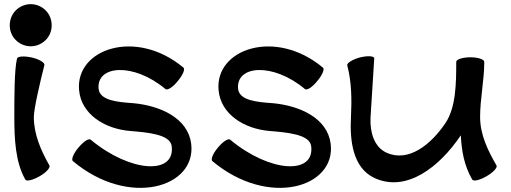

<svg xmlns="http://www.w3.org/2000/svg" viewBox="-20 -831 2461 925"><path d="M229 -709C229 -736 219 -762 200 -781C181 -800 155 -811 128 -811C101 -811 75 -800 56 -781C37 -762 27 -736 27 -709C27 -682 37 -657 56 -638C75 -619 101 -608 128 -608C155 -608 181 -619 200 -638C219 -657 229 -682 229 -709ZM62 -549C49 -497 49 -361 49 -267C49 -163 54 -49 102 34C107 44 138 37 171 18C203 0 224 -24 218 -34C177 -106 143 -184 143 -267C143 -307 173 -435 194 -518C196 -529 169 -546 133 -554C96 -562 65 -560 62 -549Z M331 -55C600 171 928 73 901 -139C885 -262 753 -322 621 -334C549 -339 461 -346 455 -403C444 -517 623 -531 777 -402C786 -394 813 -411 836 -440C860 -468 873 -498 864 -505C636 -696 343 -596 361 -397C371 -281 484 -210 607 -200C691 -193 799 -184 807 -128C826 13 608 1 417 -158C408 -166 382 -149 358 -120C334 -92 322 -62 331 -55Z M1003 -55C1272 171 1600 73 1573 -139C1557 -262 1425 -322 1293 -334C1221 -339 1133 -346 1127 -403C1116 -517 1295 -531 1449 -402C1458 -394 1485 -411 1508 -440C1532 -468 1545 -498 1536 -505C1308 -696 1015 -596 1033 -397C1043 -281 1156 -210 1279 -200C1363 -193 1471 -184 1479 -128C1498 13 1280 1 1089 -158C1080 -166 1054 -149 1030 -120C1006 -92 994 -62 1003 -55Z M1653 -516C1674 -436 1675 -353 1671 -270C1664 -150 1681 -21 1785 27C1939 97 2097 -26 2200 -179C2204 -106 2215 -35 2255 34C2261 44 2292 37 2324 18C2356 0 2378 -24 2372 -34C2330 -106 2293 -183 2293 -267C2293 -354 2312 -439 2313 -527C2313 -527 2313 -527 2313 -528C2313 -529 2313 -530 2313 -532V-533C2313 -545 2283 -555 2246 -555C2209 -555 2178 -545 2178 -533C2178 -431 2177 -314 2126 -238C2056 -134 1948 -48 1843 -95C1782 -122 1762 -195 1765 -263C1771 -360 1783 -551 1783 -551C1780 -562 1749 -563 1713 -554C1677 -544 1650 -527 1653 -516Z"/></svg>

Font: Nupuram Expanded Bold
Style: Regular
Weight: 700
Width: 7
Designer: Santhosh Thottingal (santhosh.thottingal@gmail.com)
Foundry: SMC
Version: Version 1.000